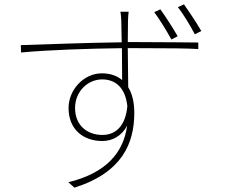

<svg xmlns="http://www.w3.org/2000/svg" viewBox="-20 -824 1040 885"><path d="M719 -781 691 -768C715 -736 748 -682 770 -642L799 -657C777 -695 742 -750 719 -781ZM828 -804 800 -791C825 -759 856 -708 878 -666L908 -681C884 -722 850 -773 828 -804ZM567 -335C560 -255 522 -202 452 -202C382 -202 326 -246 326 -326C326 -403 385 -458 451 -458C509 -458 557 -424 567 -335ZM76 -616 77 -582C204 -594 390 -600 542 -602L543 -455C519 -475 488 -486 449 -486C367 -486 296 -411 296 -326C296 -230 361 -174 452 -174C498 -174 542 -198 566 -245C549 -118 467 -26 295 16L323 41C544 -29 599 -164 599 -304C599 -351 590 -391 571 -422L569 -602H619C765 -602 844 -601 894 -598V-628C855 -628 760 -630 618 -630H569L570 -730C570 -739 572 -764 573 -770H535C536 -766 539 -743 539 -730L541 -629C373 -627 182 -619 76 -616Z"/></svg>

Font: Noto Sans JP Thin
Style: Regular
Weight: 100
Designer: Ryoko NISHIZUKA 西塚涼子 (kana, bopomofo & ideographs); Paul D. Hunt (Latin, Greek & Cyrillic); Sandoll Communications 산돌커뮤니
Foundry: Adobe
Version: Version 2.004;hotconv 1.0.118;makeotfexe 2.5.65603